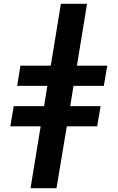

<svg xmlns="http://www.w3.org/2000/svg" viewBox="-20 -843 616 1006"><path d="M140 143H276L330 -181H489L507 -287H348L365 -393H524L542 -499H383L436 -823H299L246 -499H87L70 -393H228L211 -287H52L34 -181H193Z"/></svg>

Font: Iosevka Sparkle XBdObl
Style: Regular
Weight: 800
Italic angle: -9°
Designer: Belleve Invis
Foundry: Belleve Invis
Version: Version 4.5.0; ttfautohint (v1.8.3)